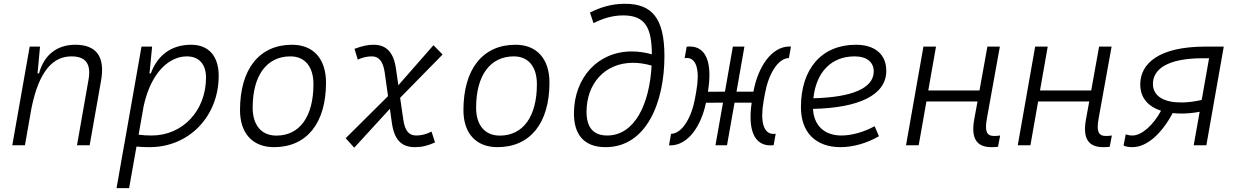

<svg xmlns="http://www.w3.org/2000/svg" viewBox="-20 -762 6485 1007"><path d="M44.4 0H110.8L144.5 -191.9C185.1 -396.5 262.2 -466.3 355 -466.3C431.2 -466.3 458.5 -425.3 444.3 -344.2L383.8 0H450.2L510.3 -340.3C531.7 -463.4 486.8 -527.3 374.5 -527.3C277.8 -527.3 210.4 -472.7 184.6 -377H176.8L189.9 -517.6H135.7Z M657.2 224.6 695.8 6.8C718.8 8.8 742.2 9.8 765.1 9.8C971.2 9.8 1127 -151.4 1127 -364.7C1127 -468.3 1073.7 -527.3 982.4 -527.3C875 -527.3 804.7 -468.8 771 -377H763.7L764.6 -381.8L777.8 -517.6H722.2L631.3 -2L630.4 -0.5C630.4 -0.5 630.9 -0.5 630.9 -0.5L591.3 224.6ZM707 -55.7 733.9 -208C774.4 -389.2 872.1 -466.3 959.5 -466.3C1023.4 -466.3 1060.5 -425.8 1060.5 -355C1060.5 -181.6 938 -51.3 775.9 -51.3C749.5 -51.3 726.1 -52.7 707 -55.7Z M1417 9.8C1588.4 9.8 1689.9 -115.7 1689.9 -328.6C1689.9 -453.6 1623.5 -527.3 1511.7 -527.3C1340.3 -527.3 1238.8 -399.9 1238.8 -184.1C1238.8 -62.5 1305.2 9.8 1417 9.8ZM1429.7 -50.8C1351.1 -50.8 1305.2 -105.5 1305.2 -197.3C1305.2 -366.2 1378.9 -466.3 1502.9 -466.3C1579.6 -466.3 1624 -412.1 1624 -320.3C1624 -150.9 1551.8 -50.8 1429.7 -50.8Z M1837.9 12.7 2024.9 -191.4 2034.7 -121.6C2046.9 -28.3 2085.9 9.8 2156.2 9.8C2193.4 9.8 2224.6 2 2261.7 -15.1L2243.2 -71.8C2214.8 -58.1 2190.9 -51.3 2163.6 -51.3C2124.5 -51.3 2103.5 -76.2 2095.2 -134.8L2078.6 -249L2301.3 -476.1L2253.4 -524.9L2069.3 -314.9L2057.6 -396C2045.4 -489.3 2005.9 -527.3 1938.5 -527.3C1909.2 -527.3 1879.9 -521 1839.4 -505.9L1856.4 -449.2C1882.3 -460.9 1904.8 -466.3 1930.7 -466.3C1966.3 -466.3 1988.8 -441.4 1997.6 -382.8L2015.1 -257.8L1793 -37.1Z M2588.9 9.8C2760.3 9.8 2861.8 -115.7 2861.8 -328.6C2861.8 -453.6 2795.4 -527.3 2683.6 -527.3C2512.2 -527.3 2410.6 -399.9 2410.6 -184.1C2410.6 -62.5 2477.1 9.8 2588.9 9.8ZM2601.6 -50.8C2522.9 -50.8 2477.1 -105.5 2477.1 -197.3C2477.1 -366.2 2550.8 -466.3 2674.8 -466.3C2751.5 -466.3 2795.9 -412.1 2795.9 -320.3C2795.9 -150.9 2723.6 -50.8 2601.6 -50.8Z M3156.2 9.8C3371.6 9.8 3464.8 -227.5 3464.8 -467.3C3464.8 -666.5 3399.9 -742.2 3257.8 -742.2C3182.6 -742.2 3125 -721.2 3074.2 -696.3L3092.8 -640.6C3140.6 -664.6 3190.4 -681.2 3249 -681.2C3365.7 -681.2 3397.9 -615.2 3398.9 -477.1C3362.8 -487.3 3327.6 -492.2 3293.9 -492.2C3114.3 -492.2 2991.2 -353.5 2990.2 -168.5C2989.7 -64.9 3035.6 9.8 3156.2 9.8ZM3397.5 -418C3386.7 -214.8 3308.1 -51.3 3164.6 -51.3C3089.4 -51.3 3056.2 -96.7 3056.2 -176.3C3056.6 -322.3 3150.9 -432.6 3300.3 -432.6C3331.1 -432.6 3363.8 -427.7 3397.5 -418Z M3495.6 0.5C3591.3 0.5 3658.7 -105.5 3682.6 -223.1L3772 -223.6L3732.4 0H3793L3832.5 -223.6H3922.4C3901.9 -82.5 3934.6 0.5 4021 0.5C4026.4 0.5 4031.7 0 4037.6 -0.5L4048.3 -60.5C4044.4 -60.1 4040.5 -59.6 4037.1 -59.6C3982.9 -59.6 3966.3 -127 3985.4 -234.9L3992.2 -272C4009.8 -370.6 4059.1 -456.5 4117.7 -457.5L4128.4 -517.6C4126 -517.6 4123.5 -518.1 4121.1 -518.1C4023.9 -518.1 3954.1 -406.2 3931.6 -281.2H3842.8L3884.3 -517.6H3823.7L3782.2 -281.2L3692.9 -280.8C3717.3 -430.2 3685.1 -518.1 3598.1 -518.1C3592.8 -518.1 3587.4 -517.6 3581.5 -517.1L3570.8 -457C3574.2 -457.5 3578.1 -458 3582 -458C3634.3 -458 3650.9 -390.6 3631.8 -282.7L3625 -245.1C3607.4 -147 3558.1 -61 3499.5 -60.1L3488.8 0C3490.7 0 3493.2 0.5 3495.6 0.5Z M4393.6 -51.3C4304.2 -51.3 4248.5 -103 4244.1 -190.9C4485.8 -196.3 4628.4 -263.7 4628.4 -390.6C4628.4 -476.6 4569.3 -527.3 4469.2 -527.3C4290.5 -527.3 4180.7 -402.3 4180.7 -199.7C4180.7 -67.9 4257.8 9.8 4389.2 9.8C4453.6 9.8 4527.8 -11.2 4589.8 -47.4L4567.4 -100.1C4510.7 -69.3 4446.8 -51.3 4393.6 -51.3ZM4246.1 -246.6C4260.3 -383.8 4340.3 -466.3 4461.9 -466.3C4525.9 -466.3 4562.5 -436.5 4562.5 -387.7C4562.5 -298.8 4448.7 -252 4246.1 -246.6Z M4731.9 0H4798.3L4838.9 -230H5106.9L5089.8 -136.7C5071.3 -35.2 5102.5 9.8 5180.2 9.8C5192.9 9.8 5204.1 9.3 5214.4 7.8L5225.6 -51.3C5214.8 -49.8 5204.6 -48.8 5194.3 -48.8C5152.8 -48.8 5144.5 -76.2 5156.2 -141.6L5224.1 -517.6H5158.7L5117.2 -287.6H4848.6L4889.2 -517.6H4823.2Z M5317.9 0H5384.3L5424.8 -230H5692.9L5675.8 -136.7C5657.2 -35.2 5688.5 9.8 5766.1 9.8C5778.8 9.8 5790 9.3 5800.3 7.8L5811.5 -51.3C5800.8 -49.8 5790.5 -48.8 5780.3 -48.8C5738.8 -48.8 5730.5 -76.2 5742.2 -141.6L5810.1 -517.6H5744.6L5703.1 -287.6H5434.6L5475.1 -517.6H5409.2Z M6179.2 -166.5C6210.4 -167 6239.7 -169.4 6272 -175.8L6240.7 0H6307.1L6398.4 -517.6H6302.2C6058.6 -517.6 5960.4 -429.2 5960.4 -319.3C5960.4 -248.5 6002.4 -203.1 6069.3 -181.2C6030.8 -108.4 5969.2 -51.3 5919.4 -51.3C5901.9 -51.3 5888.2 -55.7 5884.3 -57.6L5873 1.5C5884.3 6.8 5898.4 9.8 5919.4 9.8C5997.1 9.8 6074.7 -64 6130.4 -168.9C6146 -167 6162.1 -166.5 6179.2 -166.5ZM6282.7 -237.8C6247.1 -229.5 6211.9 -225.1 6179.2 -224.6C6093.3 -223.6 6026.9 -252 6026.9 -322.3C6026.9 -397.5 6100.6 -456.5 6288.6 -456.5H6321.3Z"/></svg>

Font: Cascadia Mono PL Light
Style: Italic
Weight: 300
Italic angle: -10°
Monospace: yes
Designer: Aaron Bell
Foundry: Saja Typeworks
Version: Version 2404.023